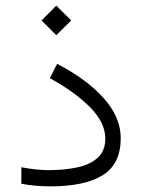

<svg xmlns="http://www.w3.org/2000/svg" viewBox="-20 -662 504 681"><path d="M179.7 -642.1 232.4 -589.4 179.7 -537.1 127.4 -589.4ZM151.9 -58.6Q210.4 -58.6 256.1 -68.8Q301.8 -79.1 327.6 -103.5Q353.5 -127.9 353.5 -170.4Q353.5 -227.1 299.6 -281.5Q245.6 -335.9 156.7 -384.8L182.6 -435.5Q287.6 -381.3 347.9 -313.7Q408.2 -246.1 408.2 -171.9Q408.2 -80.1 344.2 -40.5Q280.3 -1 159.2 -1Q105 -1 55.7 -10.3V-68.8Q109.9 -58.6 151.9 -58.6Z"/></svg>

Font: Vazirmatn UI NL ExtraLight
Style: Regular
Weight: 200
Designer: Saber Rastikerdar
Foundry: Saber Rastikerdar
Version: Version 33.003